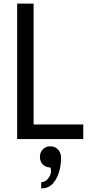

<svg xmlns="http://www.w3.org/2000/svg" viewBox="-20 -770 515 1063"><path d="M75 0H441V-81H166V-750H75ZM208 273C242 274.3 268.8 258.2 288.5 224.5C308.2 190.8 318 150.7 318 104C318 85.3 312.5 70 301.5 58C290.5 46 276.3 40 259 40C242.3 40 228.5 45.5 217.5 56.5C206.5 67.5 201 81.7 201 99C201 115.7 206.3 129.5 217 140.5C227.7 151.5 241.3 157 258 157C260.7 159 262.2 166 262.5 178C262.8 190 257.8 203 247.5 217C237.2 231 224 238.3 208 239Z"/></svg>

Font: Orkney
Style: Regular
Weight: 400
Designer: Samuel Oakes and Alfredo Marco Pradil
Foundry: Alfredo Marco Pradil
Version: 1.0; ttfautohint (v1.5)